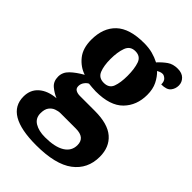

<svg xmlns="http://www.w3.org/2000/svg" viewBox="-245 -680 1015 1015"><g transform="rotate(45 263.0 -172.0)"><path d="M222 236Q-7 236 -7 101Q-7 50 28 19.5Q63 -11 123 -16Q96 -27 72 -47Q48 -67 48 -103Q48 -136 74 -161Q100 -186 141 -209Q96 -224 65 -262.5Q34 -301 34 -365Q34 -453 85 -501.5Q136 -550 244 -550Q280 -550 308 -542.5Q336 -535 361 -522Q384 -547 407.5 -563.5Q431 -580 466 -580Q498 -580 515.5 -562.5Q533 -545 533 -521Q533 -496 518 -477.5Q503 -459 463 -459Q463 -483 451 -493.5Q439 -504 429 -504Q419 -504 411 -500.5Q403 -497 397 -494Q419 -473 434.5 -442Q450 -411 450 -368Q450 -289 400.5 -238.5Q351 -188 244 -188Q234 -188 216 -189.5Q198 -191 190 -192Q179 -187 169 -173.5Q159 -160 159 -143Q159 -126 171.5 -119Q184 -112 202 -112H314Q411 -112 457.5 -71.5Q504 -31 504 41Q504 132 435 184Q366 236 222 236ZM242 -250Q281 -250 293 -282Q305 -314 305 -365Q305 -418 293 -452.5Q281 -487 242 -487Q204 -487 191 -451.5Q178 -416 178 -364Q178 -314 191 -282Q204 -250 242 -250ZM225 173Q299 173 338 149Q377 125 377 81Q377 25 309 25H194Q178 25 160.5 31.5Q143 38 131 54Q119 70 119 100Q119 137 149 155Q179 173 225 173Z"/></g></svg>

Font: Noto Serif Thai SemiCondensed ExtraBold
Style: Regular
Weight: 800
Width: 4
Designer: Monotype Design Team
Foundry: Monotype Imaging Inc.
Version: Version 2.002; ttfautohint (v1.8.4.7-5d5b)